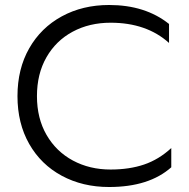

<svg xmlns="http://www.w3.org/2000/svg" viewBox="-20 -734 756 769"><path d="M50 -349Q50 -458 97 -540.5Q144 -623 227.5 -668.5Q311 -714 417 -714Q562 -714 657 -638V-562Q567 -643 423 -643Q338 -643 271 -607Q204 -571 166 -504.5Q128 -438 128 -349Q128 -260 166.5 -193.5Q205 -127 272 -91Q339 -55 423 -55Q498 -55 557 -75Q616 -95 666 -141V-64Q577 15 417 15Q311 15 227.5 -30Q144 -75 97 -157.5Q50 -240 50 -349Z"/></svg>

Font: Prompt Light
Style: Regular
Weight: 300
Designer: Katatrad Team
Foundry: CadsonDemak
Version: Version 1.001